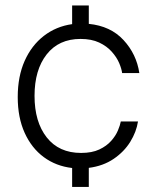

<svg xmlns="http://www.w3.org/2000/svg" viewBox="-20 -634 586 720"><path d="M250.5 67V-4Q190 -11 144.2 -44.8Q98.5 -78.5 72.5 -135.8Q46.5 -193 46.5 -270Q46.5 -347.5 72.5 -405.8Q98.5 -464 144.5 -499.5Q190.5 -535 250.5 -543.5V-613.5H313V-544.5Q394.5 -536.5 443.2 -483.8Q492 -431 502.5 -360H438Q436 -376 426.8 -397.8Q417.5 -419.5 399 -440.2Q380.5 -461 351.8 -474.5Q323 -488 282 -488Q200.5 -488 155 -430Q109.5 -372 109.5 -274.5Q109.5 -177 155.2 -118.8Q201 -60.5 284 -60.5Q325 -60.5 352.5 -73.5Q380 -86.5 397 -105.8Q414 -125 422.2 -144.8Q430.5 -164.5 433 -178.5H497.5Q491.5 -139.5 468.5 -102.2Q445.5 -65 406.2 -38.2Q367 -11.5 313 -4.5V67Z"/></svg>

Font: Spline Sans Light
Style: Regular
Weight: 300
Designer: Eben Sorkin, Mirko Velimirovic
Foundry: Sorkin Type
Version: Version 1.000; ttfautohint (v1.8.3)